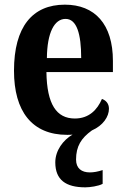

<svg xmlns="http://www.w3.org/2000/svg" viewBox="-20 -568 541 823"><path d="M346 235C365 235 402 230 420 220V161C399 168 381 171 365 171C330 171 306 154 306 116C306 59 328 24 374 -9C422 -30 447 -68 447 -102C447 -124 434 -138 417 -144C397 -97 361 -60 301 -60C222 -60 181 -121 179 -259H464V-307C464 -465 386 -548 258 -548C119 -548 40 -453 40 -265C40 -91 117 10 268 10C276 10 284 10 291 9C251 32 217 77 217 128C217 203 262 235 346 235ZM328 -319H181C182 -428 213 -487 261 -487C309 -487 328 -423 328 -319Z"/></svg>

Font: Noto Serif Ethiopic Condensed
Style: Bold
Weight: 700
Width: 3
Designer: Monotype Design Team
Foundry: Monotype Imaging Inc.
Version: Version 2.102